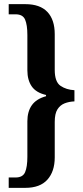

<svg xmlns="http://www.w3.org/2000/svg" viewBox="-20 -780 401 926"><path d="M22 126V76H55Q90 76 101 50.5Q112 25 112 -24V-195Q112 -242 133.5 -272.5Q155 -303 202 -316V-322Q154 -333 133 -363.5Q112 -394 112 -441V-611Q112 -660 101 -685.5Q90 -711 55 -711H22V-760H102Q173 -760 208.5 -722.5Q244 -685 244 -615V-443Q244 -385 272 -366Q300 -347 339 -345V-291Q313 -290 291.5 -281.5Q270 -273 257 -252.5Q244 -232 244 -192V-21Q244 47 208.5 86.5Q173 126 102 126Z"/></svg>

Font: Noto Serif Thai ExtraCondensed
Style: Bold
Weight: 700
Width: 2
Designer: Monotype Design Team
Foundry: Monotype Imaging Inc.
Version: Version 2.002; ttfautohint (v1.8.4.7-5d5b)